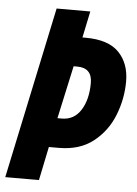

<svg xmlns="http://www.w3.org/2000/svg" viewBox="-56 -755 568 795"><g transform="rotate(5 228.0 -357.0)"><path d="M136 0 165 -140H206Q293 -140 349.5 -184.5Q406 -229 433 -297.5Q460 -366 460 -438Q460 -513 416 -558.5Q372 -604 277 -604H264L287 -714H147L-4 0ZM238 -482H253Q315 -482 315 -419Q315 -350 287 -306Q259 -262 208 -262H190Z"/></g></svg>

Font: Noto Sans UI Condensed ExtraBold
Style: Italic
Weight: 800
Width: 3
Designer: Monotype Design Team
Foundry: Monotype Imaging Inc.
Version: 1.001